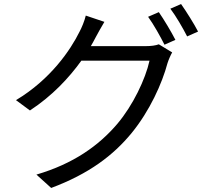

<svg xmlns="http://www.w3.org/2000/svg" viewBox="-20 -860 1040 949"><path d="M765 -800 712 -777C739 -740 773 -679 793 -639L847 -663C826 -704 790 -764 765 -800ZM875 -840 822 -817C850 -780 883 -723 905 -680L959 -704C940 -741 901 -803 875 -840ZM496 -752 404 -783C398 -757 383 -721 373 -703C329 -614 231 -468 59 -365L128 -314C238 -386 321 -475 382 -560H719C699 -469 637 -339 560 -248C469 -141 344 -51 160 3L233 69C420 -1 540 -92 631 -203C720 -312 781 -447 808 -548C813 -564 823 -587 831 -601L765 -641C749 -635 727 -632 700 -632H429C437 -646 445 -660 452 -674C462 -692 480 -726 496 -752Z"/></svg>

Font: Microsoft YaHei
Style: Regular
Weight: 400
Designer: Ryoko NISHIZUKA 西塚涼子 (kana, bopomofo & ideographs); Paul D. Hunt (Latin, Greek & Cyrillic); Sandoll Communications 산돌커뮤니
Foundry: Adobe
Version: Version 2.001;hotconv 1.0.111;makeotfexe 2.5.65597